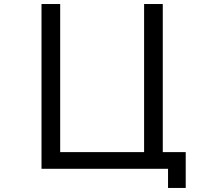

<svg xmlns="http://www.w3.org/2000/svg" viewBox="-20 -805 1040 944"><path d="M184.1 -785.2H275.9V-57.1H688.5V-785.2H780.3V-57.1H893.1V119.1H806.2V24.9H184.1Z"/></svg>

Font: FORM UDPGothic
Style: Regular
Weight: 400
Foundry: Pronama LLC
Version: Version 1.05101